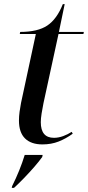

<svg xmlns="http://www.w3.org/2000/svg" viewBox="-20 -691 427 932"><path d="M186 10Q131 10 101.5 -19Q72 -48 72 -106Q72 -126 75 -148.5Q78 -171 82 -191L154 -526H76L78 -536Q163 -536 209.5 -567Q256 -598 285 -671H294L266 -536H387L385 -526H264L191 -190Q186 -166 182 -140.5Q178 -115 178 -98Q178 -22 242 -22Q264 -22 287 -30.5Q310 -39 328 -51L333 -42Q300 -18 264.5 -4Q229 10 186 10ZM39 212Q77 136 100 61H187L185 71Q170 92 147 118.5Q124 145 98 172Q72 199 48 221H37Z"/></svg>

Font: Noto Serif Display Medium
Style: Italic
Weight: 500
Italic angle: -12°
Designer: Monotype Design Team
Foundry: Monotype Imaging Inc.
Version: Version 2.009